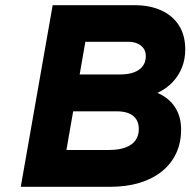

<svg xmlns="http://www.w3.org/2000/svg" viewBox="-20 -720 734 740"><path d="M60 0 183 -700H498Q557.5 -700 601.5 -680Q645.5 -660 669.8 -621.8Q694 -583.5 694 -529Q694 -493 681.8 -461.2Q669.5 -429.5 645.8 -404Q622 -378.5 587 -362Q631.5 -342.5 654.8 -306.5Q678 -270.5 678 -221Q678 -170 659 -129.2Q640 -88.5 604 -59.5Q568 -30.5 517.5 -15.2Q467 0 404 0ZM236 -142H401Q438 -142 463.5 -151.5Q489 -161 502 -179Q515 -197 515 -223Q515 -244.5 505.5 -259.8Q496 -275 477 -283Q458 -291 430 -291H262ZM287 -433H443Q474 -433 496.2 -441.2Q518.5 -449.5 530.2 -465.2Q542 -481 542 -504Q542 -520.5 533.8 -532.8Q525.5 -545 510.2 -552Q495 -559 474 -559H309Z"/></svg>

Font: Overpass Black
Style: Italic
Weight: 900
Italic angle: -10°
Designer: Delve Withrington, Dave Bailey, Thomas Jockin
Foundry: Delve Fonts LLC
Version: Version 4.000